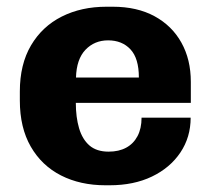

<svg xmlns="http://www.w3.org/2000/svg" viewBox="-20 -541 628 571"><path d="M293.5 10Q219 10 161.5 -19.2Q104 -48.5 71.5 -105Q39 -161.5 39 -242V-269Q39 -349.5 72.2 -406Q105.5 -462.5 163.8 -491.8Q222 -521 296.5 -521H315.5Q387.5 -521 439.5 -492.8Q491.5 -464.5 519.5 -414.2Q547.5 -364 547.5 -297.5V-235H205.5Q205.5 -192.5 215.2 -159.5Q225 -126.5 246.2 -108.2Q267.5 -90 303 -90Q333.5 -90 355.2 -101.8Q377 -113.5 389 -136.2Q401 -159 401 -191H547Q547 -133 516.5 -87.5Q486 -42 432 -16Q378 10 306 10ZM206 -310.5H393Q393 -367.5 368 -394.2Q343 -421 301.5 -421Q261 -421 234.2 -393Q207.5 -365 206 -310.5Z"/></svg>

Font: Chivo Medium
Style: Regular
Weight: 500
Designer: Hector Gatti
Foundry: Omnibus-Type
Version: Version 2.002